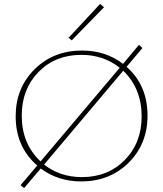

<svg xmlns="http://www.w3.org/2000/svg" viewBox="-20 -921 833 980"><path d="M511 -884 346 -715 330 -728 491 -901ZM626 -580Q733 -486 733 -331Q733 -186 636.5 -90.5Q540 5 395 5Q276 5 188 -61L103 39L85 24L170 -76Q60 -172 60 -327Q60 -472 156.5 -567.5Q253 -663 399 -663Q519 -663 608 -595L689 -692L707 -676ZM91 -331Q91 -187 187 -97L591 -575Q509 -641 395 -641Q262 -641 176.5 -553.5Q91 -466 91 -331ZM398 -17Q531 -17 617 -104.5Q703 -192 703 -327Q703 -469 609 -560L205 -81Q287 -17 398 -17Z"/></svg>

Font: EauTestInfant Extralight
Style: Regular
Weight: 250
Designer: Christian Thalmann (Catharsis Fonts)
Version: Version 0.001;PS 000.001;hotconv 1.0.88;makeotf.lib2.5.64775